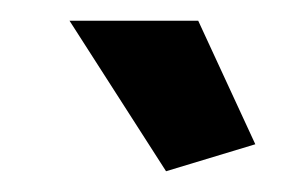

<svg xmlns="http://www.w3.org/2000/svg" viewBox="-20 -750 295 185"><path d="M47 -730H171L226 -611L140 -585Z"/></svg>

Font: Raleway-v4020
Style: Bold
Weight: 700
Designer: Matt McInerney, Pablo Impallari, Rodrigo Fuenzalida
Foundry: Matt McInerney, Pablo Impallari, Rodrigo Fuenzalida
Version: Version 4.020;PS 004.020;hotconv 1.0.88;makeotf.lib2.5.64775